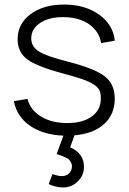

<svg xmlns="http://www.w3.org/2000/svg" viewBox="-20 -575 559 834"><path d="M253.4 239.3Q224.1 239.3 191.4 224.6L208 181.2Q231.9 189.9 249 189.9Q269 189.9 280.8 177.2Q292.5 164.6 292.5 147Q292.5 137.7 288.1 129.9Q283.7 122.1 279.5 117.9Q275.4 113.8 263.2 108.2Q251 102.5 246.6 101.1Q242.2 99.6 226.1 94.2L255.4 14.2Q167.5 10.7 110.6 -28.6Q53.7 -67.9 40 -135.7L99.1 -145.5Q111.8 -97.2 158.2 -68.8Q204.6 -40.5 272 -40.5Q339.4 -40.5 378.7 -69.1Q418 -97.7 418 -147Q418 -168.5 412.4 -181.9Q406.7 -195.3 387.2 -208Q367.7 -220.7 337.2 -231.2Q306.6 -241.7 250.5 -256.8Q137.7 -287.1 97.2 -318.1Q56.6 -349.1 56.6 -404.8Q56.6 -471.7 112.5 -513.4Q168.5 -555.2 258.8 -555.2Q349.1 -555.2 410.4 -511.5Q471.7 -467.8 478.5 -398.4L419.4 -387.7Q410.6 -439.5 366.9 -469.7Q323.2 -500 256.8 -500.5Q194.3 -501.5 155 -475.8Q115.7 -450.2 115.7 -408.2Q115.7 -372.6 148.7 -351.6Q181.6 -330.6 276.9 -306.6Q393.1 -276.9 435.8 -242.9Q478.5 -209 478.5 -146.5Q478.5 -78.1 432.1 -36.1Q385.7 5.9 303.7 12.7L284.7 64.9Q344.7 90.8 344.7 149.4Q344.7 187 317.9 213.1Q291 239.3 253.4 239.3Z"/></svg>

Font: Manrope Light
Style: Regular
Weight: 300
Designer: Mikhail Sharanda
Foundry: Mikhail Sharanda
Version: Version 4.505;FEAKit 1.0